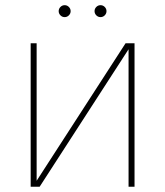

<svg xmlns="http://www.w3.org/2000/svg" viewBox="-20 -710 628 730"><path d="M96.6 0V-545.5H119.3V-22.7L457.4 -545.5H491.5V0H468.8V-522.7L130.7 0ZM339.5 -667.6Q339.5 -676.8 346.2 -683.6Q353 -690.3 362.2 -690.3Q371.4 -690.3 378.2 -683.6Q384.9 -676.8 384.9 -667.6Q384.9 -658.4 378.2 -651.6Q371.4 -644.9 362.2 -644.9Q353 -644.9 346.2 -651.6Q339.5 -658.4 339.5 -667.6ZM203.1 -667.6Q203.1 -676.8 209.9 -683.6Q216.6 -690.3 225.9 -690.3Q235.1 -690.3 241.8 -683.6Q248.6 -676.8 248.6 -667.6Q248.6 -658.4 241.8 -651.6Q235.1 -644.9 225.9 -644.9Q216.6 -644.9 209.9 -651.6Q203.1 -658.4 203.1 -667.6Z"/></svg>

Font: Inter P Thin
Style: Regular
Weight: 100
Designer: Rasmus Andersson
Foundry: rsms
Version: Version 3.018;git-588b23468